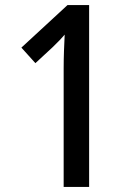

<svg xmlns="http://www.w3.org/2000/svg" viewBox="-20 -734 518 754"><path d="M330 0V-714H245L64 -547L119 -486L186 -548C208 -569 225 -587 234 -598C232 -556 230 -512 230 -466V0Z"/></svg>

Font: Noto Sans Gujarati Condensed Medium
Style: Regular
Weight: 500
Width: 3
Designer: Jelle Bosma - Monotype Design Team, Universal Thirst
Foundry: Monotype Imaging Inc.
Version: Version 2.106